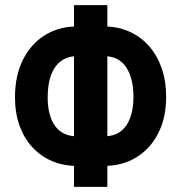

<svg xmlns="http://www.w3.org/2000/svg" viewBox="-20 -731 703 751"><path d="M386.7 -82H281.2Q227.5 -82 183.1 -101.1Q138.7 -120.1 106.2 -155.5Q73.7 -190.9 56.2 -240.2Q38.6 -289.6 38.6 -350.6Q38.6 -434.1 69.3 -496.3Q100.1 -558.6 155 -593Q210 -627.4 280.3 -627.4H387.7Q440.4 -627.4 484.9 -607.9Q529.3 -588.4 561.8 -552Q594.2 -515.6 612.1 -465.1Q629.9 -414.6 629.9 -351.6Q629.9 -270.5 598.9 -209.7Q567.9 -148.9 513.2 -115.5Q458.5 -82 386.7 -82ZM281.2 -197.8H387.2Q424.3 -197.8 449.7 -215.6Q475.1 -233.4 488.5 -268.1Q502 -302.7 502 -351.6Q502 -390.6 494.1 -420.2Q486.3 -449.7 471.9 -470.2Q457.5 -490.7 436.5 -501Q415.5 -511.2 388.7 -511.2H280.3Q244.6 -511.2 219 -492.4Q193.4 -473.6 179.9 -438.2Q166.5 -402.8 166.5 -350.6Q166.5 -314 174.1 -285.2Q181.6 -256.3 196.5 -236.8Q211.4 -217.3 232.7 -207.5Q253.9 -197.8 281.2 -197.8ZM399.9 -710.9V0H269.5V-710.9Z"/></svg>

Font: Roboto Condensed SemiBold
Style: Regular
Weight: 600
Designer: Christian Robertson
Foundry: Google
Version: Version 3.008; 2023